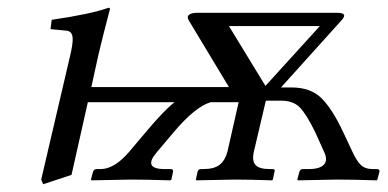

<svg xmlns="http://www.w3.org/2000/svg" viewBox="-20 -462 998 494"><path d="M206 -199 164 -12 91 12 86 0 161 -321Q167 -347 167 -361Q167 -381 152 -383L110 -387L113 -411Q215 -426 259 -442Q263 -442 263 -439Q245 -371 233 -320L215 -238H569L466 -409Q460 -419 466.5 -424Q473 -429 486 -429H848Q877 -429 858 -409L703 -237H730Q780 -237 808 -208.5Q836 -180 863 -122L887 -71Q897 -49 908 -38Q919 -27 939 -27H950Q958 -27 956 -19L951 0L949 2Q884 0 847 0L747 2L745 0L750 -19Q752 -27 759 -27H774Q803 -27 813.5 -38.5Q824 -50 814 -71L791 -122Q768 -169 751 -186Q734 -203 703 -203H664L633 -71Q628 -48 637.5 -37.5Q647 -27 674 -27H681Q689 -27 686 -19L682 0L680 2Q621 0 585 0L485 2L484 0L488 -19Q490 -27 497 -27H503Q531 -27 545 -38Q559 -49 565 -71L594 -199H522Q483 -188 427 -122L384 -71Q346 -27 404 -27H419Q427 -27 425 -19L421 0L418 2Q352 0 318 0L216 2L214 0L219 -19Q221 -27 229 -27H239Q274 -27 312 -71L355 -122Q402 -178 429 -199ZM663 -241 803 -395H569Z"/></svg>

Font: Linux Libertine O
Style: Italic
Weight: 400
Italic angle: -12°
Designer: Philipp H. Poll
Foundry: Philipp H. Poll
Version: Version 5.1.6